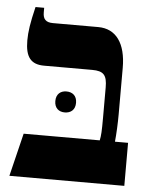

<svg xmlns="http://www.w3.org/2000/svg" viewBox="-49 -688 568 729"><g transform="rotate(5 235.0 -323.5)"><path d="M14 0H452V-164H402C405 -192 407 -236 407 -268V-446C407 -539 369 -592 301 -592H128C101 -592 90 -604 90 -629V-647H57C42 -585 37 -551 37 -518C37 -455 58 -428 109 -428H292C336 -428 349 -413 349 -366V-251C349 -200 348 -182 344 -164H54ZM163 -298C163 -271 180 -258 202 -258C225 -258 242 -271 242 -298C242 -325 225 -338 202 -338C180 -338 163 -325 163 -298Z"/></g></svg>

Font: Noto Serif Hebrew Condensed Extra
Style: Regular
Weight: 800
Width: 3
Designer: Monotype Design Team
Foundry: Monotype Imaging Inc.
Version: Version 1.901